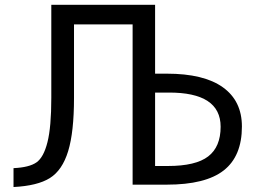

<svg xmlns="http://www.w3.org/2000/svg" viewBox="-20 -752 1053 784"><path d="M613.3 -74.2H666Q779.3 -74.2 830.1 -113.3Q880.9 -152.3 880.9 -234.4Q880.9 -375 668 -374H613.3ZM521.5 2V-652.3H282.2V-352.5Q282.2 -212.9 258.3 -134.8Q234.4 -56.6 183.6 -24.9Q132.8 6.8 35.2 11.7V-65.4Q99.6 -68.4 128.9 -88.9Q158.2 -109.4 173.8 -171.4Q189.5 -233.4 189.5 -352.5V-732.4H613.3V-451.2H661.1Q812.5 -451.2 890.1 -395.5Q967.8 -339.8 967.8 -235.4Q967.8 -114.3 893.6 -56.2Q819.3 2 661.1 2H607.4Z"/></svg>

Font: Gen Shin Gothic Regular
Style: Regular
Weight: 400
Designer: [Source Han Sans]
Ryoko NISHIZUKA  (kana & ideographs); Paul D. Hunt (Latin, Greek & Cyrillic); Wenlong ZHANG  (bopomofo
Version: Version 1.002.20150607